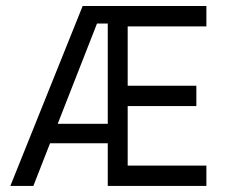

<svg xmlns="http://www.w3.org/2000/svg" viewBox="-20 -615 747 635"><path d="M662.6 -527.8H402.3V-331.5H629.4V-264.2H402.3V-67.4H662.6V0H336.4V-141.1H145.5L90.3 0H14.2L253.4 -595.2H662.6ZM170.9 -205.6H336.4V-537.1H300.8Z"/></svg>

Font: Now
Style: Regular
Weight: 400
Designer: Alfredo Marco Pradil
Foundry: Alfredo Marco Pradil
Version: Version 1.200;hotconv 1.0.109;makeotfexe 2.5.65596